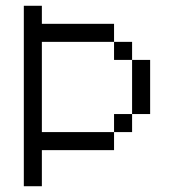

<svg xmlns="http://www.w3.org/2000/svg" viewBox="-20 -645 602 665"><path d="M62.5 -625V0H125V-125H375V-187.5H125V-500H375V-562.5H125V-625ZM375 -187.5H437.5V-250H375ZM375 -437.5H437.5V-500H375ZM437.5 -250H500V-437.5H437.5Z"/></svg>

Font: ChillMoonMono
Style: Regular
Weight: 400
Designer: Warren2060
Foundry: ChillType
Version: Version 1.000;Glyphs 3.1.1 (3135)